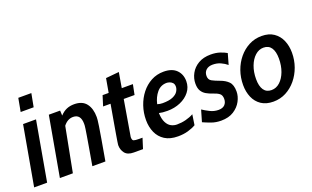

<svg xmlns="http://www.w3.org/2000/svg" viewBox="-78 -1095 2440 1500"><g transform="rotate(-20 1142.0 -345.0)"><path d="M104.5 -589.5 125 -700H233.5L212.5 -589.5ZM2 0 90 -494.5H197.5L110 0Z M216 0 304 -494.5H398L400 -452.5Q425.5 -480 453.8 -492Q482 -504 517 -504Q585 -504 617.2 -462Q649.5 -420 649.5 -349.5Q649.5 -339.5 648 -324.5Q646.5 -309.5 641.5 -275.8Q636.5 -242 625.2 -176.5Q614 -111 594.5 0H486Q501.5 -88 511.2 -145.8Q521 -203.5 526.8 -238.2Q532.5 -273 535.2 -291.2Q538 -309.5 538.5 -318.2Q539 -327 539 -333Q539 -413.5 475 -413.5Q429 -413.5 395 -369.5L324 0Z M827.5 10Q776 10 754 -18.2Q732 -46.5 732 -84Q732 -87 732.8 -93Q733.5 -99 736 -116Q738.5 -133 744.5 -167.5Q750.5 -202 760.5 -260.8Q770.5 -319.5 786.5 -410H724.5L751 -494.5H801.5Q811 -548 822 -610.5L932 -621L910.5 -494.5H1003L986 -410H896L845.5 -111.5Q845 -84.5 858 -80Q871 -75.5 900.5 -75.5H930.5L903.5 10Z M1345.5 -28Q1317.5 -11.5 1279.8 -0.8Q1242 10 1196 10Q1130 10 1087.2 -17.2Q1044.5 -44.5 1023.8 -91Q1003 -137.5 1003 -195Q1003 -255 1021.8 -310.5Q1040.5 -366 1074.8 -409.5Q1109 -453 1156.2 -478.5Q1203.5 -504 1260.5 -504Q1330 -504 1366.5 -467.8Q1403 -431.5 1403 -374Q1403 -324 1373.2 -286Q1343.5 -248 1294.2 -226.8Q1245 -205.5 1186 -205.5Q1144 -205.5 1116.5 -212.5Q1118.5 -161.5 1133.8 -132.5Q1149 -103.5 1171.8 -91.8Q1194.5 -80 1219.5 -80Q1257.5 -80 1293.8 -89.2Q1330 -98.5 1358.5 -114.5ZM1253.5 -413.5Q1203.5 -413.5 1171.8 -375.5Q1140 -337.5 1127.5 -282Q1149 -275 1171 -275Q1225.5 -275 1256.2 -288.5Q1287 -302 1299.5 -322.2Q1312 -342.5 1312 -362Q1312 -382.5 1301.2 -393.8Q1290.5 -405 1276.5 -409.2Q1262.5 -413.5 1253.5 -413.5Z M1554.5 10Q1510.5 10 1473.5 -3.5Q1436.5 -17 1408 -30L1436 -126Q1460.5 -109.5 1493.8 -92.8Q1527 -76 1564 -76Q1599 -76 1616.5 -94.5Q1634 -113 1634 -142.5Q1634 -173 1616.5 -186.8Q1599 -200.5 1566.5 -211Q1537 -220.5 1513.8 -233.8Q1490.5 -247 1476.8 -269.5Q1463 -292 1463 -330Q1463 -374 1484.8 -414Q1506.5 -454 1548.8 -479Q1591 -504 1652 -504Q1695 -504 1728 -493Q1761 -482 1782.5 -469L1757 -379Q1734.5 -398 1705.2 -411.2Q1676 -424.5 1639.5 -424.5Q1605 -424.5 1585 -406.2Q1565 -388 1565 -357Q1565 -326 1589 -313Q1613 -300 1650.5 -286.5Q1694.5 -271 1719.5 -245Q1744.5 -219 1744.5 -163.5Q1744.5 -124 1723.2 -84Q1702 -44 1660 -17Q1618 10 1554.5 10Z M1989.5 10Q1929 10 1889 -17Q1849 -44 1829.2 -90Q1809.5 -136 1809.5 -192.5Q1809.5 -254.5 1829.2 -310.5Q1849 -366.5 1885 -410Q1921 -453.5 1969.5 -478.8Q2018 -504 2075 -504Q2135.5 -504 2175.5 -476.5Q2215.5 -449 2235.2 -403Q2255 -357 2255 -300.5Q2255 -239 2235 -183.2Q2215 -127.5 2179 -84Q2143 -40.5 2094.8 -15.2Q2046.5 10 1989.5 10ZM2006 -80Q2045.5 -80 2076.5 -108.5Q2107.5 -137 2125.5 -185.2Q2143.5 -233.5 2143.5 -292.5Q2143.5 -351 2122 -382.2Q2100.5 -413.5 2058 -413.5Q2019.5 -413.5 1988.2 -385.2Q1957 -357 1938.8 -309Q1920.5 -261 1920.5 -201.5Q1920.5 -143 1942 -111.5Q1963.5 -80 2006 -80Z"/></g></svg>

Font: Cabin Condensed SemiBold
Style: Italic
Weight: 600
Width: 3
Italic angle: -10°
Designer: Pablo Impallari
Foundry: Pablo Impallari. http://www.impallari.com Igino Marini. http://www.ikern.com
Version: Version 3.001; ttfautohint (v1.8.3)